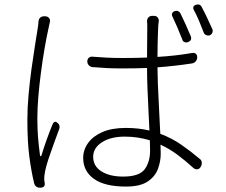

<svg xmlns="http://www.w3.org/2000/svg" viewBox="-20 -826 1040 884"><path d="M189 -751Q201 -750 207 -741.5Q213 -733 209 -722Q208 -715 206.5 -710.5Q205 -706 203 -694Q194 -654 185 -601.5Q176 -549 168.5 -492Q161 -435 156.5 -381Q152 -327 152 -282Q152 -233 155 -195.5Q158 -158 164 -112Q165 -107 167 -106.5Q169 -106 171 -111Q182 -147 196 -186Q210 -225 223 -256Q232 -272 244 -261L245 -260Q258 -250 253 -233Q242 -203 228.5 -166.5Q215 -130 204 -96.5Q193 -63 188 -40Q186 -30 184.5 -17.5Q183 -5 184 5L186 17Q188 36 170 38H165Q155 39 147 33Q139 27 137 17Q124 -37 115 -105.5Q106 -174 106 -275Q106 -329 111.5 -389.5Q117 -450 125 -508.5Q133 -567 141 -616.5Q149 -666 154 -698Q156 -712 156.5 -716.5Q157 -721 157 -726Q160 -753 188 -751ZM785 -775Q802 -780 811 -764Q823 -739 835 -713Q847 -687 858 -660Q866 -640 845 -632Q837 -629 829 -632.5Q821 -636 819 -645Q808 -673 796.5 -700Q785 -727 773 -752Q770 -759 773 -765.5Q776 -772 785 -775ZM883 -804Q891 -807 898.5 -804Q906 -801 909 -793Q922 -769 934 -743.5Q946 -718 958 -691Q961 -683 957.5 -675Q954 -667 945 -663Q937 -661 929 -664.5Q921 -668 918 -676Q907 -705 896 -731Q885 -757 872 -781Q868 -789 871 -795.5Q874 -802 883 -804ZM670 -180Q644 -188 615 -192.5Q586 -197 554 -197Q490 -197 449.5 -171Q409 -145 409 -104Q409 -61 447 -37Q485 -13 547 -13Q621 -13 646 -46.5Q671 -80 671 -133ZM689 -753Q700 -753 706 -745.5Q712 -738 711 -728Q710 -720 709 -713.5Q708 -707 708 -695Q707 -671 706 -635Q705 -599 705 -564Q790 -569 864 -582Q875 -584 881.5 -578.5Q888 -573 888 -562Q888 -552 881.5 -544Q875 -536 864 -534Q786 -522 705 -516Q706 -443 710.5 -362Q715 -281 718 -210Q771 -190 815 -159.5Q859 -129 899 -95Q908 -89 909 -78Q910 -67 903 -56Q897 -47 887.5 -46.5Q878 -46 870 -53Q834 -86 797 -113.5Q760 -141 719 -160L720 -117Q720 -83 707 -48Q694 -13 659.5 10Q625 33 560 33Q462 33 412.5 -2.5Q363 -38 363 -99Q363 -136 385.5 -167.5Q408 -199 451.5 -218Q495 -237 559 -237Q589 -237 616 -234Q643 -231 668 -225Q666 -268 663.5 -318.5Q661 -369 659 -419.5Q657 -470 657 -513Q605 -511 546 -511Q503 -511 473 -512.5Q443 -514 406 -517Q396 -518 389 -525.5Q382 -533 382 -543Q382 -554 389 -560Q396 -566 406 -565Q442 -562 473.5 -560.5Q505 -559 548 -559Q605 -559 657 -561L658 -694Q658 -708 658 -714Q658 -720 657 -728Q657 -739 663.5 -746Q670 -753 681 -753Z"/></svg>

Font: Chiron GoRound TC L
Style: Regular
Weight: 300
Designer: Ryoko NISHIZUKA 西塚涼子 (kana, bopomofo & ideographs); Paul D. Hunt (Latin, Greek & Cyrillic); Sandoll Communications 산돌커뮤니
Foundry: Adobe
Version: Version 1.000;hotconv 1.1.1;makeotfexe 2.6.0